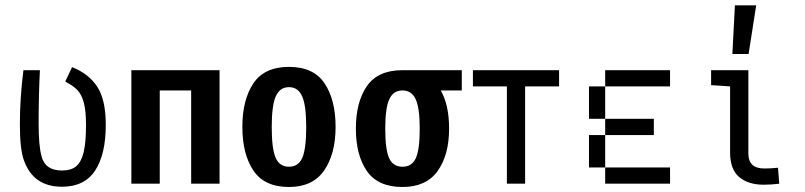

<svg xmlns="http://www.w3.org/2000/svg" viewBox="-20 -708 3102 740"><path d="M128.9 -229.5Q128.9 -148.4 139.6 -107.4Q153.3 -50.8 218.8 -50.8Q253.9 -50.8 273.4 -66.9Q293 -83 302.2 -120.6Q311.5 -158.2 311.5 -226.6Q311.5 -282.2 302.7 -313.5Q293.9 -344.7 277.8 -361.3Q261.7 -377.9 231.4 -393.6L257.8 -449.2Q322.3 -423.8 355 -373.5Q387.7 -323.2 387.7 -226.6Q387.7 -113.3 346.7 -50.8Q305.7 11.7 218.8 11.7Q108.4 11.7 72.3 -89.8Q56.6 -132.8 56.6 -227.5Q56.6 -331.1 70.3 -437.5H133.8Q128.9 -340.8 128.9 -229.5Z M716.8 0V-359.4H595.7V0H486.3V-437.5H826.2V0Z M914.1 -218.8Q914.1 -323.2 956.5 -386.7Q999 -450.2 1093.8 -450.2Q1188.5 -450.2 1231 -386.7Q1273.4 -323.2 1273.4 -218.8Q1273.4 -115.2 1229.5 -51.3Q1185.5 12.7 1093.8 12.7Q999 12.7 956.5 -50.8Q914.1 -114.3 914.1 -218.8ZM1160.2 -218.8Q1160.2 -301.8 1144.5 -336.9Q1128.9 -372.1 1093.8 -372.1Q1058.6 -372.1 1043 -336.9Q1027.3 -301.8 1027.3 -218.8Q1027.3 -133.8 1042.5 -99.6Q1057.6 -65.4 1093.8 -65.4Q1129.9 -65.4 1145 -99.6Q1160.2 -133.8 1160.2 -218.8Z M1759.8 -359.4H1678.7Q1710.9 -303.7 1710.9 -211.9Q1710.9 -111.3 1667 -49.3Q1623 12.7 1531.2 12.7Q1436.5 12.7 1394 -48.8Q1351.6 -110.4 1351.6 -211.9Q1351.6 -314.5 1394 -376Q1436.5 -437.5 1531.2 -437.5H1759.8ZM1597.7 -211.9Q1597.7 -292 1582 -325.7Q1566.4 -359.4 1531.2 -359.4Q1496.1 -359.4 1480.5 -325.7Q1464.8 -292 1464.8 -211.9Q1464.8 -130.9 1480 -98.1Q1495.1 -65.4 1531.2 -65.4Q1567.4 -65.4 1582.5 -98.1Q1597.7 -130.9 1597.7 -211.9Z M2003.9 -375V0H1933.6V-375H1802.7V-437.5H2134.8V-375Z M2312.5 -375V-437.5H2562.5V-375ZM2312.5 -375V-250H2250V-375ZM2312.5 -187.5V-250H2500V-187.5ZM2250 -187.5H2312.5V-62.5H2250ZM2312.5 0V-62.5H2562.5V0Z M2864.3 -116.2Q2864.3 -58.6 2925.8 -58.6Q2949.2 -58.6 2978.5 -61.5L2983.4 0Q2953.1 3.9 2922.9 3.9Q2864.3 3.9 2829.1 -25.4Q2793.9 -54.7 2793.9 -121.1V-375L2720.7 -379.9V-437.5H2864.3ZM2894.5 -687.5 2865.2 -500H2802.7L2812.5 -687.5Z"/></svg>

Font: Sudo
Style: Bold
Weight: 700
Monospace: yes
Designer: Jens Kutilek
Foundry: Jens Kutilek
Version: Version 0.040